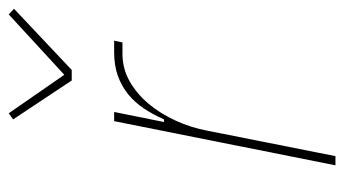

<svg xmlns="http://www.w3.org/2000/svg" viewBox="-194 -593 787 439"><g transform="rotate(-90 199.5 -373.5)"><path d="M41 0 142 -506H163L140 -392H146Q157 -417 171 -438Q185 -459 203.5 -474Q222 -489 245.5 -497.5Q269 -506 300 -506H326L322 -487H296Q262 -487 233 -470.5Q204 -454 181.5 -427Q159 -400 143 -365Q127 -330 120 -292L62 0ZM235 -603 146 -737 160 -747 248 -620 386 -747 399 -735 259 -603Z"/></g></svg>

Font: IBM Plex Sans Cond Thin
Style: Italic
Weight: 100
Width: 3
Italic angle: -11°
Designer: Mike Abbink, Paul van der Laan, Pieter van Rosmalen
Foundry: Bold Monday
Version: Version 1.3